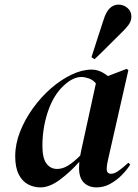

<svg xmlns="http://www.w3.org/2000/svg" viewBox="-20 -798 599 833"><path d="M155 15Q127 15 102 2Q77 -11 61.5 -41Q46 -71 46 -120Q46 -173 67 -226.5Q88 -280 123 -328.5Q158 -377 201 -414.5Q244 -452 290 -474Q336 -496 377 -496Q397 -496 414.5 -488.5Q432 -481 448 -468L529 -499L537 -494L450 -111Q443 -83 443 -65Q443 -44 462 -44Q476 -44 494.5 -57Q513 -70 537 -92L545 -84Q530 -60 507.5 -37.5Q485 -15 457.5 0Q430 15 399 15Q365 15 344 -5.5Q323 -26 323 -69Q323 -83 324 -96Q284 -51 239.5 -18Q195 15 155 15ZM164 -165Q164 -112 181.5 -88.5Q199 -65 228 -65Q252 -65 276 -80Q300 -95 328 -123Q330 -135 333 -148L396 -436Q383 -452 365 -458Q347 -464 333 -464Q290 -464 243 -413Q206 -372 185 -305Q164 -238 164 -165ZM377 -550Q390 -591 403 -631.5Q416 -672 429 -711Q440 -747 456.5 -762.5Q473 -778 494 -778Q516 -778 533 -763.5Q550 -749 550 -726Q550 -707 538 -690.5Q526 -674 505 -654Q475 -625 447.5 -597Q420 -569 390 -541Z"/></svg>

Font: DM Serif Display
Style: Italic
Weight: 400
Italic angle: -12°
Designer: Colophon Foundry, Frank Grießhammer
Foundry: Colophon Foundry
Version: Version 5.100; ttfautohint (v1.8.2)